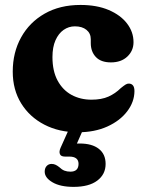

<svg xmlns="http://www.w3.org/2000/svg" viewBox="-20 -511 582 761"><path d="M509.2 -343.8Q509.2 -309.9 484.7 -286.8Q460.3 -263.7 419.6 -263.7Q380 -263.7 359.9 -285.1Q339.8 -306.4 339.8 -340.1V-355.4Q339.8 -378.8 322.7 -392.7Q305.6 -406.6 276.8 -406.6Q252.3 -406.6 232.1 -392.5Q212 -378.4 199.9 -351.3Q187.9 -324.2 187.9 -284.9Q187.9 -229.4 208.3 -191.6Q228.8 -153.8 263.7 -134.8Q298.7 -115.9 342.4 -115.9Q382.6 -115.9 409.8 -128.1Q437.1 -140.3 458.9 -161.9Q471.3 -171.9 478 -176Q484.7 -180.1 491.3 -179.7Q501.7 -179.3 507.3 -172Q513 -164.8 512.9 -149.3Q512.4 -106.7 483.9 -69.4Q455.5 -32.2 405.2 -9.4Q354.9 13.3 288.8 13.3Q214.2 13.3 155.7 -17Q97.3 -47.2 63.9 -101.3Q30.5 -155.4 30.5 -227.2Q30.5 -302.9 63.6 -362.7Q96.6 -422.5 156.9 -456.9Q217.2 -491.4 299 -491.4Q363.9 -491.4 411 -471.3Q458.1 -451.2 483.6 -417.7Q509.2 -384.3 509.2 -343.8ZM257.8 -9.3H314.5L277.3 75L236.7 65.4Q248.3 61.4 262.3 59.6Q276.3 57.8 295.9 57.8Q344.8 57.8 371.7 78.9Q398.6 99.9 398.6 138.7Q398.6 180 365.6 204.8Q332.7 229.7 271.5 229.7Q219 229.7 188.1 211.6Q157.2 193.5 157.2 169.5Q157.2 155.3 164.9 147Q172.6 138.7 184.4 138.7Q193.6 138.7 200.9 142.4Q208.3 146.1 215.2 151.7Q225 161.3 235.5 165.4Q246 169.4 259.1 169.4Q291.3 169.4 291.3 138.1Q291.3 124.5 282.2 117Q273.1 109.6 254.1 109.6H237.3Q221.5 109.6 217.5 99.8Q213.4 90 220 75Z"/></svg>

Font: Fraunces SuperSoft Wonky
Style: Regular
Weight: 900
Version: Version 1.000;[b76b70a41]